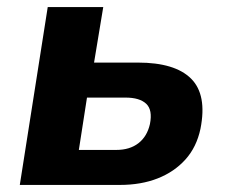

<svg xmlns="http://www.w3.org/2000/svg" viewBox="-20 -523 649 543"><path d="M36 0 115 -503H272L246 -346H370Q475 -346 520.5 -300.5Q566 -255 547 -159Q536 -107 504.5 -72Q473 -37 426 -18.5Q379 0 319 0ZM203 -99H309Q347 -99 371.5 -118Q396 -137 404 -172Q412 -212 393.5 -229.5Q375 -247 335 -247H226Z"/></svg>

Font: Nunito Sans 7pt SemiCondensed ExtraBold
Style: Italic
Weight: 800
Width: 4
Italic angle: -9°
Designer: Vernon Adams
Foundry: Vernon Adams
Version: Version 3.101;gftools[0.9.27]